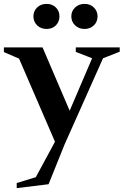

<svg xmlns="http://www.w3.org/2000/svg" viewBox="-65 -744 636 988"><path d="M21 224V198L141 161L111 183L223 -24V-3L28 -454L43 -438L-45 -476V-500H154L297 -166H290L414 -456L420 -440L325 -477V-500H551V-478L455 -440L470 -455L267 0L185 204ZM370 -595Q341 -595 321.5 -613.5Q302 -632 302 -660Q302 -687 321.5 -705.5Q341 -724 370 -724Q399 -724 418 -705.5Q437 -687 437 -660Q437 -632 418 -613.5Q399 -595 370 -595ZM175 -595Q145 -595 126 -613.5Q107 -632 107 -660Q107 -687 126 -705.5Q145 -724 175 -724Q204 -724 222.5 -705.5Q241 -687 241 -660Q241 -632 222.5 -613.5Q204 -595 175 -595Z"/></svg>

Font: Wittgenstein SemiBold
Style: Regular
Weight: 600
Designer: Jörg Drees
Foundry: Jörg Drees
Version: Version 1.500